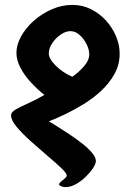

<svg xmlns="http://www.w3.org/2000/svg" viewBox="-20 -665 533 783"><path d="M25 -195Q25 -208 46.5 -220Q68 -232 99.5 -246Q131 -260 161 -278Q133 -300 106.5 -328.5Q80 -357 63.5 -388.5Q47 -420 47 -449Q47 -482 66 -516.5Q85 -551 117.5 -580Q150 -609 191 -627Q232 -645 275 -645Q316 -645 351 -627.5Q386 -610 412 -581.5Q438 -553 453 -517.5Q468 -482 468 -446Q468 -402 447.5 -364.5Q427 -327 394 -296Q361 -265 322 -241Q283 -217 245.5 -199Q208 -181 179 -170Q187 -166 208.5 -152.5Q230 -139 257.5 -121Q285 -103 311 -83Q337 -63 354 -43.5Q371 -24 371 -9Q371 3 359.5 20.5Q348 38 329.5 56Q311 74 289.5 86Q268 98 247 98Q237 98 229 94.5Q221 91 221 87Q221 82 229 75.5Q237 69 244.5 62.5Q252 56 252 51Q252 41 229 19.5Q206 -2 172.5 -30.5Q139 -59 105 -89.5Q71 -120 48 -147.5Q25 -175 25 -195ZM179 -447Q179 -425 208 -396.5Q237 -368 275 -352Q300 -369 322 -394Q344 -419 344 -443Q344 -463 333 -485Q322 -507 304.5 -522.5Q287 -538 267 -538Q248 -538 227.5 -524Q207 -510 193 -489Q179 -468 179 -447Z"/></svg>

Font: Alkatra
Style: Regular
Weight: 400
Designer: Suman Bhandary
Version: Version 1.100;gftools[0.9.22]